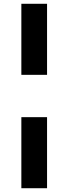

<svg xmlns="http://www.w3.org/2000/svg" viewBox="-20 -867 363 1016"><path d="M93 -847H229V-471H93ZM93 -247H229V129H93Z"/></svg>

Font: Biryani
Style: Bold
Weight: 700
Designer: Dan Reynolds and Mathieu Reguer
Foundry: Dan Reynolds and Mathieu Reguer
Version: Version 1.004; ttfautohint (v1.1) -l 5 -r 5 -G 72 -x 0 -D la